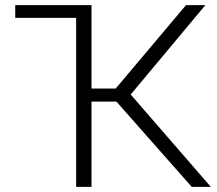

<svg xmlns="http://www.w3.org/2000/svg" viewBox="-20 -731 848 751"><path d="M435.5 -333.5H337.9V0H277.8V-661.1H39.6V-710.9H337.9V-384.8H432.6L707.5 -710.9H783.2L491.2 -361.3L804.7 0H730Z"/></svg>

Font: Melbourne
Style: Light
Weight: 300
Designer: Google
Version: Version 2.000980; 2014